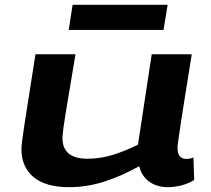

<svg xmlns="http://www.w3.org/2000/svg" viewBox="-20 -766 874 796"><path d="M267 10Q169 10 119 -32Q69 -74 69 -147Q69 -152 69.5 -160Q70 -168 72.5 -188.5Q75 -209 81.5 -250.5Q88 -292 99 -362Q110 -432 127 -541H293Q278 -451 268 -391.5Q258 -332 252 -295.5Q246 -259 243.5 -239.5Q241 -220 240 -210.5Q239 -201 239 -194Q239 -108 342 -108Q397 -108 448 -124Q499 -140 552 -166L609 -541H775Q758 -433 746.5 -363Q735 -293 729 -251.5Q723 -210 720 -190Q717 -170 716.5 -163.5Q716 -157 716 -154Q716 -128 726 -117.5Q736 -107 753 -107Q757 -107 764.5 -108Q772 -109 782 -113L785 -20Q762 -5 732.5 2.5Q703 10 677 10Q630 10 598.5 -13Q567 -36 557 -77Q484 -36 412 -13Q340 10 267 10ZM265 -642 281 -746H675L658 -642Z"/></svg>

Font: Georama ExtraExtended SemiBold
Style: Italic
Weight: 600
Width: 8
Italic angle: -9°
Designer: Jean-Baptiste Levee
Foundry: Production Type
Version: Version 1.000